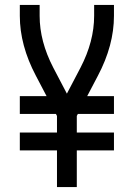

<svg xmlns="http://www.w3.org/2000/svg" viewBox="-20 -755 540 775"><path d="M210 0V-287L125 -449Q60 -572 60 -691V-735H140V-691Q140 -588 195 -482L250 -377L305 -482Q360 -588 360 -691V-735H440V-691Q440 -572 375 -449L290 -287V0ZM60 -295V-367H440V-295ZM60 -148V-220H440V-148Z"/></svg>

Font: Iosevka SS01
Style: Regular
Weight: 400
Monospace: yes
Designer: Belleve Invis
Foundry: Belleve Invis
Version: 2.3.3; ttfautohint (v1.8.3)